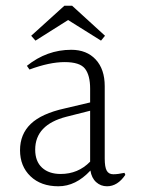

<svg xmlns="http://www.w3.org/2000/svg" viewBox="-20 -739 493 671"><path d="M218 -669 104 -597 89 -614 205 -719H232L347 -614L333 -597ZM103 -216Q103 -175 127 -153Q151 -131 192 -131Q253 -131 295 -174V-352L212 -331Q103 -303 103 -216ZM354 -88Q332 -88 316 -102.5Q300 -117 296 -143Q245 -88 184 -88Q123 -88 86.5 -123Q50 -158 50 -214Q50 -270 87.5 -306Q125 -342 206 -360L295 -381V-429Q295 -476 277 -499Q259 -522 206 -522Q153 -522 83 -496L74 -509Q144 -565 229 -565Q283 -565 314.5 -531Q346 -497 346 -438V-185Q346 -155 353 -142.5Q360 -130 376 -130Q392 -130 415 -135L418 -128Q391 -88 354 -88Z"/></svg>

Font: Halant Light
Style: Regular
Weight: 300
Designer: Hitesh Malaviya (Devanagari), Satya Rajpurohit (Latin)
Foundry: Indian Type Foundry
Version: Version 1.101;PS 1.0;hotconv 1.0.78;makeotf.lib2.5.61930; tt